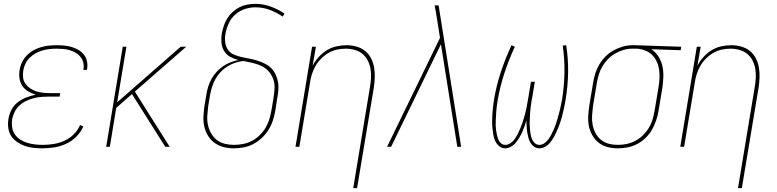

<svg xmlns="http://www.w3.org/2000/svg" viewBox="-20 -763 4040 998"><path d="M201 8Q177 8 153.5 5.5Q130 3 109 -4.5Q88 -12 69 -25Q50 -38 38 -56.5Q26 -75 23 -98.5Q20 -122 24 -146Q28 -170 40 -193Q52 -216 73 -232Q94 -248 118 -257Q142 -266 166 -271Q145 -277 126.5 -288Q108 -299 96.5 -316Q85 -333 81.5 -355Q78 -377 82 -399Q85 -420 94.5 -439.5Q104 -459 119.5 -475Q135 -491 154 -501.5Q173 -512 193.5 -518Q214 -524 234.5 -526Q255 -528 275 -528Q296 -528 315.5 -526Q335 -524 353.5 -518.5Q372 -513 388 -503.5Q404 -494 416 -479Q428 -464 432 -445Q436 -426 433 -406L432 -400H413L414 -405Q417 -422 412.5 -439Q408 -456 397.5 -468.5Q387 -481 373 -489Q359 -497 343 -502Q327 -507 309 -508.5Q291 -510 274 -510Q256 -510 237.5 -508Q219 -506 201.5 -501Q184 -496 166.5 -486.5Q149 -477 135 -463.5Q121 -450 112.5 -432.5Q104 -415 101 -397Q98 -378 100 -360Q102 -342 112 -328Q122 -314 136.5 -304Q151 -294 168 -288.5Q185 -283 203 -281Q221 -279 240 -279H293L290 -261H237Q217 -261 197 -259.5Q177 -258 157 -253Q137 -248 117.5 -239Q98 -230 82 -215.5Q66 -201 56.5 -182Q47 -163 43 -143Q40 -122 43 -101.5Q46 -81 57 -65Q68 -49 84.5 -38Q101 -27 120.5 -21Q140 -15 160.5 -12.5Q181 -10 202 -10Q230 -10 258.5 -14.5Q287 -19 314 -31Q341 -43 363 -64.5Q385 -86 396 -113L413 -106Q401 -77 377 -53Q353 -29 323.5 -15.5Q294 -2 262.5 3Q231 8 201 8Z M839 0 666 -274 584 -202 551 0H532L618 -520H637L589 -231L919 -520H948L681 -287L862 0Z M1196 8Q1168 8 1142.5 1.5Q1117 -5 1096 -20Q1075 -35 1061.5 -57Q1048 -79 1042 -105Q1036 -131 1037.5 -158.5Q1039 -186 1043 -213L1053 -273Q1056 -293 1062.5 -313.5Q1069 -334 1079.5 -353Q1090 -372 1105.5 -389Q1121 -406 1139 -418.5Q1157 -431 1178 -439Q1199 -447 1219 -451Q1196 -457 1176 -468Q1156 -479 1144.5 -498.5Q1133 -518 1131 -541.5Q1129 -565 1133 -589Q1137 -610 1143.5 -629.5Q1150 -649 1161.5 -667.5Q1173 -686 1189.5 -701Q1206 -716 1225 -725.5Q1244 -735 1265 -739Q1286 -743 1306 -743Q1349 -743 1388 -728.5Q1427 -714 1459 -692L1449 -677Q1418 -698 1382.5 -711.5Q1347 -725 1307 -725Q1280 -725 1252.5 -716Q1225 -707 1203 -687.5Q1181 -668 1169 -641.5Q1157 -615 1152 -588Q1148 -566 1150.5 -544Q1153 -522 1164.5 -505Q1176 -488 1195.5 -479.5Q1215 -471 1235.5 -466.5Q1256 -462 1277.5 -458Q1299 -454 1319 -447.5Q1339 -441 1358 -431.5Q1377 -422 1391 -407.5Q1405 -393 1413.5 -374Q1422 -355 1425.5 -334Q1429 -313 1426.5 -290.5Q1424 -268 1420 -246L1411 -187Q1406 -161 1398 -136Q1390 -111 1375.5 -88Q1361 -65 1341 -46Q1321 -27 1297 -14.5Q1273 -2 1247 3Q1221 8 1196 8ZM1196 -10Q1219 -10 1243 -14.5Q1267 -19 1289 -30.5Q1311 -42 1329.5 -60Q1348 -78 1360.5 -99Q1373 -120 1380 -143.5Q1387 -167 1391 -190L1401 -249Q1405 -275 1407 -300.5Q1409 -326 1401 -349.5Q1393 -373 1377.5 -391Q1362 -409 1340.5 -419.5Q1319 -430 1294.5 -435.5Q1270 -441 1246 -446Q1224 -444 1203 -437Q1182 -430 1162.5 -418Q1143 -406 1127 -389Q1111 -372 1100 -352.5Q1089 -333 1082.5 -312Q1076 -291 1072 -270L1062 -210Q1059 -186 1057.5 -161Q1056 -136 1061 -113Q1066 -90 1077.5 -70Q1089 -50 1106.5 -36Q1124 -22 1147.5 -16Q1171 -10 1196 -10Z M1816 215 1903 -310Q1907 -334 1908.5 -358Q1910 -382 1906 -405Q1902 -428 1891.5 -448.5Q1881 -469 1864 -483Q1847 -497 1824 -503.5Q1801 -510 1777 -510Q1755 -510 1731.5 -505Q1708 -500 1687.5 -488Q1667 -476 1649.5 -458.5Q1632 -441 1620 -420Q1608 -399 1601 -376.5Q1594 -354 1591 -331L1536 0H1516L1602 -520H1622L1605 -421Q1617 -445 1636.5 -466.5Q1656 -488 1679 -502Q1702 -516 1728.5 -522Q1755 -528 1781 -528Q1808 -528 1833 -521Q1858 -514 1877.5 -498.5Q1897 -483 1908.5 -460.5Q1920 -438 1924.5 -412.5Q1929 -387 1928 -360.5Q1927 -334 1923 -307L1836 215Z M2013 0H1992L2267 -566L2251 -668Q2248 -685 2245.5 -701.5Q2243 -718 2239 -735H2260L2270 -671L2283 -590L2377 0H2357L2272 -533Z M2606 8Q2588 8 2574.5 -3.5Q2561 -15 2554 -30.5Q2547 -46 2544 -63.5Q2541 -81 2539.5 -99Q2538 -117 2538 -135.5Q2538 -154 2539.5 -172.5Q2541 -191 2543 -209.5Q2545 -228 2548 -246Q2560 -318 2583.5 -389Q2607 -460 2639 -528L2656 -520Q2625 -453 2602 -383Q2579 -313 2567 -243Q2565 -230 2563 -216.5Q2561 -203 2560 -190Q2559 -177 2558.5 -164Q2558 -151 2557 -138Q2556 -125 2556.5 -112Q2557 -99 2558.5 -86.5Q2560 -74 2563 -61.5Q2566 -49 2570.5 -37.5Q2575 -26 2584.5 -18Q2594 -10 2607 -10Q2621 -10 2634.5 -19.5Q2648 -29 2656 -41Q2664 -53 2671 -66.5Q2678 -80 2683.5 -93.5Q2689 -107 2694 -121Q2699 -135 2703 -148.5Q2707 -162 2710.5 -176Q2714 -190 2717 -204Q2720 -218 2722 -232Q2724 -246 2727 -260L2740 -338H2760L2747 -260Q2744 -246 2742 -232Q2740 -218 2738 -204Q2736 -190 2735.5 -176Q2735 -162 2734 -148Q2733 -134 2733 -120.5Q2733 -107 2734.5 -93Q2736 -79 2738 -66Q2740 -53 2745 -40.5Q2750 -28 2760 -19Q2770 -10 2784 -10Q2797 -10 2809.5 -18.5Q2822 -27 2830.5 -39Q2839 -51 2845.5 -63.5Q2852 -76 2858 -89Q2864 -102 2868.5 -115Q2873 -128 2876.5 -141Q2880 -154 2884 -167.5Q2888 -181 2891 -194.5Q2894 -208 2896.5 -221Q2899 -234 2902 -248Q2913 -318 2914 -388Q2915 -458 2905 -526L2923 -528Q2934 -459 2933 -388Q2932 -317 2920 -245Q2918 -231 2915 -216.5Q2912 -202 2908.5 -187.5Q2905 -173 2901.5 -158.5Q2898 -144 2893 -129.5Q2888 -115 2882.5 -101Q2877 -87 2870.5 -73Q2864 -59 2856 -45.5Q2848 -32 2838 -20Q2828 -8 2813.5 0Q2799 8 2785 8Q2769 8 2757 0Q2745 -8 2737.5 -20.5Q2730 -33 2726.5 -47Q2723 -61 2720.5 -75.5Q2718 -90 2717.5 -105.5Q2717 -121 2716 -136Q2712 -121 2706.5 -106Q2701 -91 2694.5 -76.5Q2688 -62 2679.5 -48Q2671 -34 2661 -21.5Q2651 -9 2636 -0.5Q2621 8 2606 8Z M3192 8Q3164 8 3138.5 1.5Q3113 -5 3093 -20.5Q3073 -36 3060 -58Q3047 -80 3041.5 -105.5Q3036 -131 3037.5 -158.5Q3039 -186 3043 -213L3063 -333Q3067 -358 3074.5 -382Q3082 -406 3095.5 -428.5Q3109 -451 3128 -470Q3147 -489 3170 -501.5Q3193 -514 3217.5 -521Q3242 -528 3266 -528H3281L3521 -520L3518 -502L3365 -507Q3387 -493 3402 -470Q3417 -447 3423 -420Q3429 -393 3428 -364.5Q3427 -336 3423 -307L3403 -187Q3399 -162 3390.5 -137Q3382 -112 3369 -89Q3356 -66 3336 -46.5Q3316 -27 3292 -14.5Q3268 -2 3242.5 3Q3217 8 3192 8ZM3192 -10Q3215 -10 3238.5 -15Q3262 -20 3283.5 -31.5Q3305 -43 3323 -61Q3341 -79 3353.5 -100Q3366 -121 3372.5 -144Q3379 -167 3383 -190L3403 -310Q3407 -333 3408 -356Q3409 -379 3406 -400.5Q3403 -422 3394 -442Q3385 -462 3370 -477Q3355 -492 3335 -500Q3315 -508 3292 -510H3266Q3244 -510 3221.5 -503.5Q3199 -497 3178 -485Q3157 -473 3140 -455.5Q3123 -438 3111 -417.5Q3099 -397 3092.5 -375Q3086 -353 3082 -330L3062 -210Q3059 -186 3057.5 -161.5Q3056 -137 3060.5 -114Q3065 -91 3075.5 -71Q3086 -51 3103.5 -36.5Q3121 -22 3144 -16Q3167 -10 3192 -10Z M3816 215 3903 -310Q3907 -334 3908.5 -358Q3910 -382 3906 -405Q3902 -428 3891.5 -448.5Q3881 -469 3864 -483Q3847 -497 3824 -503.5Q3801 -510 3777 -510Q3755 -510 3731.5 -505Q3708 -500 3687.5 -488Q3667 -476 3649.5 -458.5Q3632 -441 3620 -420Q3608 -399 3601 -376.5Q3594 -354 3591 -331L3536 0H3516L3602 -520H3622L3605 -421Q3617 -445 3636.5 -466.5Q3656 -488 3679 -502Q3702 -516 3728.5 -522Q3755 -528 3781 -528Q3808 -528 3833 -521Q3858 -514 3877.5 -498.5Q3897 -483 3908.5 -460.5Q3920 -438 3924.5 -412.5Q3929 -387 3928 -360.5Q3927 -334 3923 -307L3836 215Z"/></svg>

Font: Iosevka Thin
Style: Italic
Weight: 100
Italic angle: -9°
Monospace: yes
Designer: Belleve Invis
Foundry: Belleve Invis
Version: Version 32.5.0; ttfautohint (v1.8.4)